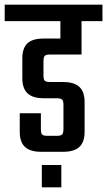

<svg xmlns="http://www.w3.org/2000/svg" viewBox="-40 -646 456 817"><path d="M307 -414H174Q156 -414 150.5 -408.5Q145 -403 145 -385V-325Q145 -308 150.5 -302.5Q156 -297 174 -297H228Q276 -297 298 -276Q320 -255 320 -212V-85Q320 -42 298 -21Q276 0 228 0H136Q88 0 66 -21Q44 -42 44 -85V-164H134V-97Q134 -79 139.5 -73.5Q145 -68 162 -68H201Q218 -68 224 -73.5Q230 -79 230 -97V-200Q230 -217 224 -222.5Q218 -228 201 -228H146Q99 -228 77 -249Q55 -270 55 -313V-397Q55 -441 76.5 -461.5Q98 -482 146 -482H217V-556H-20V-626H396V-556H307ZM138 151V56H221V151Z"/></svg>

Font: Teko Regular
Style: Regular
Weight: 400
Designer: Manushi Parikh, Jonny Pinhorn
Foundry: Indian Type Foundry
Version: Version 1.105;PS 1.0;hotconv 1.0.78;makeotf.lib2.5.61930; tt